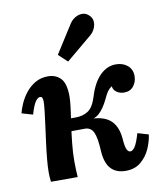

<svg xmlns="http://www.w3.org/2000/svg" viewBox="-87 -856 816 940"><g transform="rotate(-10 321.0 -386.0)"><path d="M463 11Q414 11 388 -18.5Q362 -48 359 -109Q356 -171 343.5 -199Q331 -227 300 -227L171 -226L172 -289H349V-269Q408 -266 438.5 -236Q469 -206 474 -147Q477 -104 484.5 -91Q492 -78 502 -79Q512 -79 523.5 -95Q535 -111 550 -161L604 -145Q600 -112 584 -75.5Q568 -39 538 -14Q508 11 463 11ZM92 0Q90 -15 89.5 -26.5Q89 -38 89 -48Q89 -74 92.5 -112Q96 -150 101.5 -192Q107 -234 112.5 -274.5Q118 -315 121.5 -346Q125 -377 125 -392Q125 -406 122 -412Q119 -418 111 -418Q100 -418 88 -401Q76 -384 63 -339L8 -355Q13 -376 25 -403Q37 -430 56.5 -454.5Q76 -479 103.5 -495Q131 -511 167 -511Q205 -511 229.5 -486Q254 -461 254 -395Q254 -375 249.5 -339.5Q245 -304 238.5 -260Q232 -216 227 -168.5Q222 -121 222 -77Q222 -55 223 -34Q224 -13 225 0ZM251 -251 266 -289Q302 -289 328 -306Q354 -323 370 -375Q390 -441 425 -476Q460 -511 504 -511Q539 -511 562 -491.5Q585 -472 585 -439Q585 -411 568.5 -389.5Q552 -368 521 -368Q501 -368 485 -378.5Q469 -389 466 -409Q452 -399 444 -387.5Q436 -376 425 -352Q403 -306 377.5 -284Q352 -262 308 -262ZM277 -565 233 -606 322 -746Q333 -763 350 -773Q367 -783 385 -783Q403 -783 417 -770Q433 -756 434.5 -737.5Q436 -719 427.5 -701Q419 -683 404 -671Z"/></g></svg>

Font: Lora
Style: Bold Italic
Weight: 700
Italic angle: -3°
Designer: Olga Karpushina, Alexei Vanyashin (Cyrillic)
Foundry: Cyreal
Version: Version 3.004